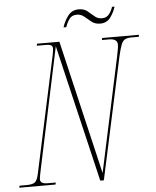

<svg xmlns="http://www.w3.org/2000/svg" viewBox="-76 -917 783 966"><g transform="rotate(-5 315.5 -434.0)"><path d="M-18 0 -16 -10H20Q49 -10 61.5 -19Q74 -28 81 -62L208 -653Q212 -674 212 -684Q212 -704 181 -704H132L134 -714H247L406 -37L530 -616Q535 -641 537 -653.5Q539 -666 539 -674Q539 -704 497 -704H461L463 -714H649L647 -704H610Q590 -704 578 -698Q566 -692 558.5 -673.5Q551 -655 542 -616L409 0H391L227 -693L96 -75Q93 -60 91 -49.5Q89 -39 89 -32Q89 -10 126 -10H167L165 0ZM460 -787Q434 -787 416.5 -801Q399 -815 383 -828.5Q367 -842 345 -842Q320 -842 307 -823Q294 -804 288 -784H274Q283 -814 303 -841Q323 -868 358 -868Q384 -868 401 -854.5Q418 -841 433.5 -827Q449 -813 471 -813Q494 -813 507 -829.5Q520 -846 526 -866H539Q530 -837 511.5 -812Q493 -787 460 -787Z"/></g></svg>

Font: Noto Serif Display ExtraCondensed Thin
Style: Italic
Weight: 100
Width: 2
Italic angle: -12°
Designer: Monotype Design Team
Foundry: Monotype Imaging Inc.
Version: Version 2.009